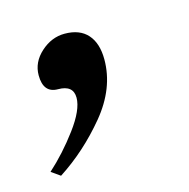

<svg xmlns="http://www.w3.org/2000/svg" viewBox="-53 -144 349 355"><g transform="rotate(-15 121.5 34.0)"><path d="M89 28Q89 4 60 4Q32 4 32 -30Q32 -55 52.5 -73.5Q73 -92 98 -92Q127 -92 142 -75Q157 -58 157 -27Q157 28 116 77.5Q75 127 24 160L7 148Q37 121 63 86Q89 51 89 28Z"/></g></svg>

Font: Unna
Style: Italic
Weight: 400
Italic angle: -8.05°
Designer: Jorge de Buen Unna
Foundry: Omnibus-Type
Version: Version 2.008